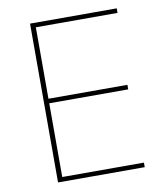

<svg xmlns="http://www.w3.org/2000/svg" viewBox="-80 -765 720 831"><g transform="rotate(-10 280.5 -349.0)"><path d="M108 0V-698H489V-678H130V-364H477V-344H130V-20H489V0Z"/></g></svg>

Font: IBM Plex Sans Arabic Thin
Style: Regular
Weight: 100
Designer: Mike Abbink, Paul van der Laan, Pieter van Rosmalen, Wael Morcos, Khajak Apelian
Foundry: Bold Monday
Version: Version 1.101